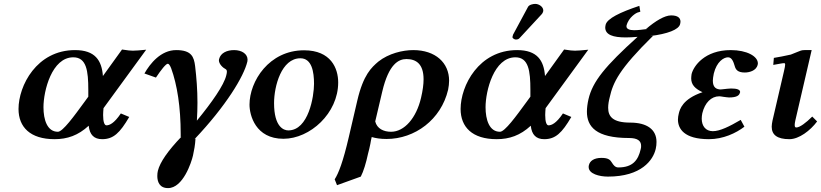

<svg xmlns="http://www.w3.org/2000/svg" viewBox="-20 -702 4212 985"><path d="M433 -206 414 -180C359.9 -106 302 -26 277 -26C222 -26 203 -88 203 -152C203 -236 246 -408 356 -408C424 -408 433 -338 433 -241ZM365 -445C168 -445 75 -262 75 -143C75 -50 135 12 260 12C325 12 381 -7 435 -57C440 -10 463 12 504 12C562 12 595 -20 643 -102L600 -120C565 -68 541 -59 526 -59C516 -59 509 -76 509 -112C509 -122 510 -135 511 -147L730 -447C701 -444 676 -442 662 -442C650 -442 637 -443 606 -448L508 -312C502 -392 468 -445 365 -445Z M1249 -386C1249 -390 1250 -393 1250 -396C1250 -425 1221 -445 1181 -445C1145 -445 1112 -431 1104 -399C1104 -397 1103 -395 1103 -393C1103 -373 1124 -354 1138 -347C1141 -345 1144 -342 1144 -334C1144 -330 1143 -324 1141 -316C1129 -265 1067 -177 990 -83C992 -115 993 -146 993 -175C993 -242 988 -304 981 -363C975 -410 963 -445 884 -445C805 -445 750 -376 721 -325L780 -304C806 -343 831 -375 841 -375C846 -375 852 -367 858 -352C889 -267 907 -152 907 -15V2L911 -1C841 72 801 130 790 174C788 182 787 191 787 201C787 230 798 263 842 263C919 263 962 131 970 96C976 69 981 42 983 9L978 12C1140 -159 1231 -310 1249 -386Z M1260 -165C1260 -111 1291 10 1434 10C1571 10 1715 -121 1715 -279C1715 -351 1678 -444 1540 -444C1360 -444 1260 -285 1260 -165ZM1386 -173C1386 -260 1424 -403 1521 -403C1580 -403 1591 -333 1591 -272C1591 -208 1563 -33 1459 -33C1436 -33 1386 -50 1386 -173Z M1831 204C1845 177 1858 134 1868 87C1872 72 1877 52 1880 36C1882 24 1884 12 1887 1C1907 7 1932 11 1963 11C2108 11 2243 -88 2279 -242C2282 -258 2284 -273 2284 -288C2284 -380 2214 -445 2100 -445C2046 -445 1974 -428 1921 -386C1886 -356 1844 -319 1813 -186L1769 3C1739.9 127.8 1717 187 1697 218L1709 248ZM2140 -200C2115.8 -97 2055 -26 1986 -26C1948 -26 1914 -42 1905 -79L1941 -232C1974.4 -373.9 2025 -399 2065 -399C2115 -399 2153 -374 2153 -295C2153 -269 2148.9 -238 2140 -200Z M2726 -682C2715 -682 2695 -678 2689 -667L2612 -524C2611 -522 2609 -514 2609 -512C2609 -505 2620 -499 2627 -499C2631 -499 2640 -500 2645 -506L2758 -628C2763 -633 2766 -640 2767 -645V-649C2767 -667 2745 -682 2726 -682ZM2701 -206 2682 -180C2627.9 -106 2570 -26 2545 -26C2490 -26 2471 -88 2471 -152C2471 -236 2514 -408 2624 -408C2692 -408 2701 -338 2701 -241ZM2633 -445C2436 -445 2343 -262 2343 -143C2343 -50 2403 12 2528 12C2593 12 2649 -7 2703 -57C2708 -10 2731 12 2772 12C2830 12 2863 -20 2911 -102L2868 -120C2833 -68 2809 -59 2794 -59C2784 -59 2777 -76 2777 -112C2777 -122 2778 -135 2779 -147L2998 -447C2969 -444 2944 -442 2930 -442C2918 -442 2905 -443 2874 -448L2776 -312C2770 -392 2736 -445 2633 -445Z M3265 -642 3260 -672C3161 -639 3095 -607 3087 -575C3086 -569 3085 -565 3085 -561C3085 -523 3126 -510 3190 -510C3208 -510 3227 -511 3251 -513C3085 -363 3020 -284 2999 -193C2994 -171 2991 -149 2991 -129C2991 -53 3037 6 3207 6C3250 6 3269 20 3269 46C3269 51 3269 57 3267 63C3254 120 3226 157 3152 157C3136 157 3127 145 3119 132C3111 119 3102 108 3066 108C3028 108 3006 123 3001 146C3000 149 3000 152 3000 155C3000 190 3055 204 3099 204C3271 204 3330.9 119 3344 62C3347 49 3348 38 3348 26C3348 -37 3300 -73 3213 -73C3124 -73 3100 -104 3100 -149C3100 -166 3103 -184 3108 -203C3125 -279 3156 -347 3330 -518L3315 -517C3405 -528 3462 -550 3469 -578C3470 -583 3471 -587 3471 -591C3471 -610 3457 -623 3423 -623C3390 -623 3343 -595 3294 -553L3307 -554C3276 -550 3253 -547 3233 -547C3209 -547 3194 -554 3194 -566V-570C3205 -615 3246 -636 3249 -637Z M3583 -121C3596 -175 3629 -208 3670 -208C3672 -208 3683 -207 3693 -205C3702 -204 3714 -202 3720 -202C3759 -202 3773 -212 3776 -227C3777 -228 3777 -229 3777 -230C3777 -242 3761 -248 3731 -248C3725 -248 3701 -246 3687 -244C3682 -244 3679 -243 3679 -243C3655 -243 3637 -253 3637 -288C3637 -297 3639 -310 3642 -325C3657 -386 3693 -408 3715 -408C3735 -408 3743 -384 3749 -364C3754 -346 3763 -330 3801 -330C3822 -330 3860 -338 3867 -370C3868 -373 3868 -375 3868 -377C3868 -413 3812 -445 3729 -445C3595 -445 3538 -363 3528 -322C3527 -314 3526 -307 3526 -300C3526 -267 3546 -247 3584 -229C3481 -194 3467.1 -141 3462 -118C3460 -109 3458 -100 3458 -89C3458 -42 3489 12 3617 12C3690 12 3756 -19 3799 -52L3780 -87C3722 -53 3673 -29 3637 -29C3600 -29 3580 -56 3580 -93C3580 -102 3581 -111 3583 -121Z M4144 -445H4107C4092 -445 4084 -441 4072 -436C4062 -432 4048 -426 4037 -422C4013 -416 3968 -408 3950 -405L3947 -369C3983 -375 3993 -378 4003 -378C4006 -378 4008 -376 4008 -371C4008 -365 4006 -354 4002 -337L3943 -83C3941 -72 3939 -62 3939 -52C3939 -11 3966 12 4030 12C4079 12 4137 -32 4172 -79L4147 -104C4115 -72 4083 -48 4065 -48C4059 -48 4057 -52 4057 -61C4057 -66 4058 -74 4060 -83Z"/></svg>

Font: Linux Libertine O
Style: Bold Italic
Weight: 700
Italic angle: -11.5°
Designer: Philipp H. Poll
Foundry: Philipp H. Poll
Version: Version 4.1.0